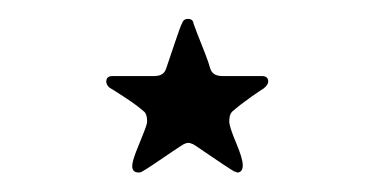

<svg xmlns="http://www.w3.org/2000/svg" viewBox="-20 -703 399 202"><path d="M126 -521.5Q119.1 -521.5 119.1 -528.3Q119.1 -532.7 123 -543Q127 -553.2 130.9 -562.7Q134.8 -572.3 134.8 -575.2Q134.8 -582.5 131.8 -585.4Q124 -592.3 111.3 -600.6Q98.6 -608.9 95.2 -610.8Q91.8 -613.8 91.8 -617.2Q91.8 -623 98.6 -623H142.6Q152.3 -623 154.8 -630.9Q157.7 -639.2 163.8 -657.5Q169.9 -675.8 171.4 -678.2Q172.9 -683.1 177.7 -683.1Q183.1 -683.1 183.6 -678.2Q184.1 -676.8 187.7 -667.2Q191.4 -657.7 195.6 -647.2Q199.7 -636.7 201.2 -630.9Q203.6 -623 213.9 -623H255.4Q262.2 -623 262.2 -617.2Q262.2 -613.8 257.3 -609.9Q253.9 -607.9 242.9 -600.1Q231.9 -592.3 224.1 -585.4Q221.2 -582.5 221.2 -575.2Q221.2 -569.8 228.3 -553Q235.4 -536.1 235.4 -529.3Q235.4 -521.5 229.5 -521.5Q229.5 -521.5 228.5 -522Q227.5 -522.5 226.6 -522.5Q224.1 -523.9 214.1 -530.5Q204.1 -537.1 194.6 -543.7Q185.1 -550.3 183.1 -551.3Q180.2 -552.7 177.7 -552.7Q176.3 -552.7 173.3 -551.3Q171.4 -550.3 161.6 -543.7Q151.9 -537.1 142.1 -530.5Q132.3 -523.9 129.4 -522.5Q128.4 -521.5 126 -521.5Z"/></svg>

Font: David Libre
Style: Regular
Weight: 400
Designer: Ismar David, J. Victor Gaultney, Annie Olsen and Meir Sadan
Foundry: Monotype Imaging Inc. & SIL International
Version: Version 1.100; ttfautohint (v1.8.4.7-5d5b)